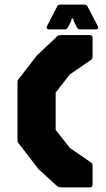

<svg xmlns="http://www.w3.org/2000/svg" viewBox="-20 -820 462 840"><path d="M249 0Q237.5 0 229 -6.5L147.5 -81L65 -188.5Q59.5 -195.5 58 -197.2Q56.5 -199 56.5 -206V-461Q56.5 -468 58.2 -470Q60 -472 65 -478.5L141.5 -577.5L229 -660Q234.5 -664.5 237.8 -665.5Q241 -666.5 249 -666.5H372.5Q385 -666.5 385 -654V-574Q385 -570 384.2 -565.8Q383.5 -561.5 379 -558.5L285 -494L223.5 -415V-251.5L286 -172.5L379 -108.5Q383 -106 384 -102.5Q385 -99 385 -95V-12.5Q385 0 372.5 0ZM194 -691.5Q187.5 -691.5 185 -695.5Q182.5 -699.5 185.5 -705.5L230 -791.5Q234 -800 245 -800H348Q359 -800 363 -791.5L408 -705.5Q411.5 -699.5 408.8 -695.5Q406 -691.5 400 -691.5H329Q321.5 -691.5 315.5 -701.5L302.5 -728L300 -739H293L291.5 -728L278 -701.5Q272.5 -691.5 265 -691.5Z"/></svg>

Font: Jaro
Style: Regular
Weight: 400
Designer: Agyei Archer, Celine Hurka, Mirko Velimirović
Version: Version 1.000